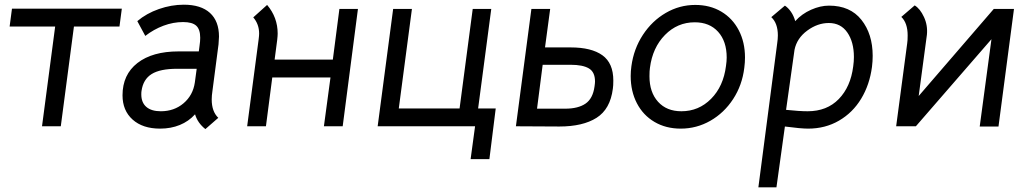

<svg xmlns="http://www.w3.org/2000/svg" viewBox="-20 -538 4401 818"><path d="M215 -425H21L31 -501H499L489 -425H295L239 0H159Z M811 -51Q784 -21 746 -5.5Q708 10 662 10Q588 10 545 -28.5Q502 -67 502 -132Q502 -220 565.5 -269.5Q629 -319 741 -319H827L830 -342Q833 -362 833 -377Q833 -413 816 -428.5Q799 -444 760 -444Q718 -444 676.5 -428.5Q635 -413 599 -385L565 -448Q604 -481 657 -499.5Q710 -518 763 -518Q836 -518 874.5 -483Q913 -448 913 -382Q913 -373 911 -349L885 -150Q882 -131 882 -114Q882 -63 910 -36L855 12Q822 -14 811 -51ZM810 -186 818 -245H735Q662 -245 626 -222.5Q590 -200 583 -151Q582 -146 582 -136Q582 -101 603.5 -82.5Q625 -64 665 -64Q722 -64 762 -98Q802 -132 810 -186Z M1440 0H1360L1388 -208H1140L1113 0H1033L1082 -371Q1084 -387 1084 -395Q1084 -435 1059 -464L1118 -517Q1163 -464 1163 -395Q1163 -386 1161 -368L1150 -284H1398L1426 -500H1505Z M2065 140H1985L2004 0H1589L1655 -500H1735L1679 -76H1938L1994 -500H2073L2017 -76H2092Z M2324 -500 2302 -336H2411Q2500 -336 2546.5 -302.5Q2593 -269 2593 -195Q2593 -173 2591 -160Q2580 -73 2521.5 -36Q2463 1 2363 1L2178 0L2244 -500ZM2513 -170Q2515 -184 2515 -191Q2515 -231 2489 -246.5Q2463 -262 2411 -262H2292L2268 -75H2388Q2443 -75 2474.5 -96.5Q2506 -118 2513 -170Z M2667 -214Q2667 -235 2670 -256Q2680 -330 2719 -389.5Q2758 -449 2816.5 -483Q2875 -517 2942 -517Q3005 -517 3053 -488.5Q3101 -460 3127.5 -409Q3154 -358 3154 -293Q3154 -272 3151 -249Q3142 -175 3103.5 -116Q3065 -57 3006.5 -23.5Q2948 10 2880 10Q2817 10 2768.5 -18.5Q2720 -47 2693.5 -98Q2667 -149 2667 -214ZM3073 -257Q3076 -277 3076 -293Q3076 -362 3039.5 -402.5Q3003 -443 2940 -443Q2866 -443 2813 -389Q2760 -335 2749 -249Q2747 -237 2747 -213Q2747 -145 2783.5 -104.5Q2820 -64 2883 -64Q2957 -64 3009.5 -117Q3062 -170 3073 -257Z M3698 -300Q3698 -277 3695 -253Q3685 -177 3649 -117.5Q3613 -58 3554.5 -24Q3496 10 3423 10Q3392 10 3324 1L3288 260H3211L3291 -352Q3294 -372 3294 -387Q3294 -439 3266 -465L3324 -514Q3338 -505 3350 -487.5Q3362 -470 3368 -448Q3396 -479 3435.5 -496.5Q3475 -514 3512 -514Q3602 -514 3650 -453.5Q3698 -393 3698 -300ZM3615 -255Q3618 -276 3618 -295Q3618 -359 3590 -399.5Q3562 -440 3511 -440Q3463 -440 3419 -407.5Q3375 -375 3365 -326L3329 -70Q3386 -64 3421 -64Q3503 -64 3553.5 -116Q3604 -168 3615 -255Z M4300 -500 4234 1H4154L4204 -371L3882 0H3798L3845 -353Q3847 -365 3847 -387Q3847 -440 3820 -466L3877 -515Q3900 -501 3916.5 -465.5Q3933 -430 3929 -390L3894 -129L4214 -500Z"/></svg>

Font: Bellota Text
Style: Bold Italic
Weight: 700
Italic angle: -7.5°
Designer: Kemie Guaida
Foundry: Kemie Guaida
Version: Version 4.001